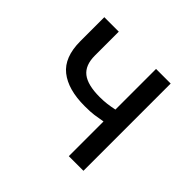

<svg xmlns="http://www.w3.org/2000/svg" viewBox="-136 -694 845 845"><g transform="rotate(45 286.0 -271.5)"><path d="M389 0V-216Q361 -211 340.5 -208Q320 -205 282 -205Q179 -205 123 -249.5Q67 -294 67 -394V-543H157V-394Q157 -334 191.5 -307Q226 -280 301 -280Q325 -280 345 -282.5Q365 -285 389 -290V-543H480V0Z"/></g></svg>

Font: Chocolate Classical Sans
Style: Regular
Weight: 400
Designer: 田海東、宇文滿月
Foundry: Moonlit Owen
Version: Version 1.001